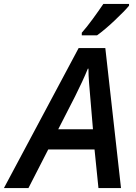

<svg xmlns="http://www.w3.org/2000/svg" viewBox="-78 -959 691 979"><path d="M-58 0H67L168 -197H404L424 0H539L459 -714H323ZM219 -300 305 -468Q324 -506 340.5 -541.5Q357 -577 370 -609H373Q373 -576 376 -538Q379 -500 382 -466L396 -300ZM339 -779H417Q455 -806 506.5 -854.5Q558 -903 580 -930V-939H449Q426 -905 395 -862.5Q364 -820 339 -792Z"/></svg>

Font: Noto Sans UI Medium
Style: Italic
Weight: 500
Italic angle: -12°
Designer: Monotype Design Team
Foundry: Monotype Imaging Inc.
Version: Version 1.901